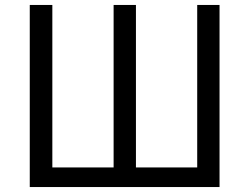

<svg xmlns="http://www.w3.org/2000/svg" viewBox="-20 -754 1006 774"><path d="M100 0V-734H191V-79H438V-734H528V-79H775V-734H865V0Z"/></svg>

Font: Swei Fan Sans CJK TC
Style: Regular
Weight: 400
Version: Version 2.130